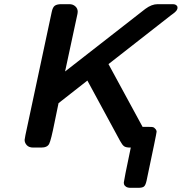

<svg xmlns="http://www.w3.org/2000/svg" viewBox="-20 -714 879 929"><path d="M99.1 -37.1Q99.1 -40 103 -60.1L230 -654.8Q234.9 -679.7 245.8 -686.8Q256.8 -693.8 275.9 -693.8H315.9Q333 -693.8 344.5 -683.3Q356 -672.9 356 -657.2Q356 -653.3 355 -647.9L354 -643.1L294.9 -368.2L683.1 -670.9Q713.9 -693.8 742.2 -693.8H815.9Q832 -693.8 837.9 -683.1L838.9 -676.8Q838.9 -672.9 837.4 -669.4Q835.9 -666 834.5 -663.6Q833 -661.1 829.1 -657.5Q825.2 -653.8 823.5 -652.3Q821.8 -650.9 815.9 -646.5Q810.1 -642.1 807.1 -640.1L504.9 -403.8L669.9 -100.1H699.2Q716.3 -100.1 721.2 -98.6Q726.1 -97.2 733.9 -87.9Q737.8 -82 737.8 -77.1Q737.8 -69.3 689 161.1Q684.1 183.1 676 189Q668 194.8 648.9 194.8H611.8Q597.7 194.8 589.8 189.5Q582 184.1 580.6 179Q579.1 173.8 579.1 168.9Q579.1 161.1 612.8 0H609.9Q589.8 0 580.8 -6.1Q571.8 -12.2 561 -32.2L402.8 -324.2L263.2 -214.8Q255.4 -177.7 244.1 -122.1Q227.1 -36.1 218 -18.1Q209 0 179.2 0H141.1Q120.1 0 109.6 -11.5Q99.1 -22.9 99.1 -37.1Z"/></svg>

Font: CMU Sans Serif
Style: BoldOblique
Weight: 700
Italic angle: -12°
Version: Version 0.7.0